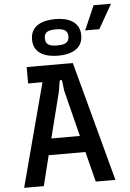

<svg xmlns="http://www.w3.org/2000/svg" viewBox="-65 -1072 758 1119"><g transform="rotate(-5 314.0 -512.5)"><path d="M30 0H145L189 -177H404L449 0H564L376 -700H106V-604H190ZM296 -750C366 -750 439 -774 439 -857C439 -940 366 -964 296 -964C224 -964 151 -940 151 -857C151 -776 220 -750 296 -750ZM294 -810C257 -810 226 -817 226 -857C226 -896 253 -904 294 -904C333 -904 364 -897 364 -857C364 -817 333 -810 294 -810ZM464 -883H547L628 -1025H526ZM213 -273 281 -543 290 -600C292 -610 304 -610 305 -600L312 -543L380 -273Z"/></g></svg>

Font: Finlandica Medium
Style: Regular
Weight: 500
Designer: Niklas Ekholm, Juho Hiilivirta, Jaakko Suomalainen
Foundry: Helsinki Type Studio
Version: Version 2.000;Glyphs 3.2 (3202)